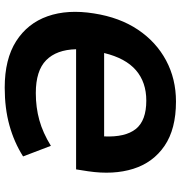

<svg xmlns="http://www.w3.org/2000/svg" viewBox="4 -760 767 815"><g transform="rotate(-90 387.5 -352.5)"><path d="M364 11Q247 11 176 -37.5Q105 -86 78.5 -170Q52 -254 68 -362L76 -413H586Q584 -496 539.5 -540Q495 -584 400 -584Q339 -584 285 -569Q231 -554 176 -520L131 -638Q191 -676 263 -696Q335 -716 423 -716Q544 -716 620 -667.5Q696 -619 726 -534Q756 -449 738 -337Q721 -228 669 -150.5Q617 -73 538.5 -31Q460 11 364 11ZM368 -115Q446 -115 497 -159Q548 -203 570 -294H216Q212 -204 247.5 -159.5Q283 -115 368 -115Z"/></g></svg>

Font: Mulish ExtraBold
Style: Italic
Weight: 800
Italic angle: -9°
Designer: Vernon Adams
Foundry: Vernon Adams
Version: Version 3.603; ttfautohint (v1.8.3)